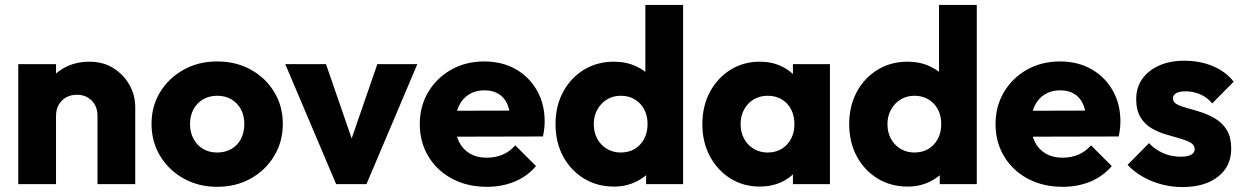

<svg xmlns="http://www.w3.org/2000/svg" viewBox="-20 -746 5038 778"><path d="M375 0V-277Q375 -315 351.5 -338.5Q328 -362 292 -362Q267 -362 248 -351.5Q229 -341 218 -321.5Q207 -302 207 -277L148 -306Q148 -363 173 -406Q198 -449 242.5 -472.5Q287 -496 343 -496Q397 -496 438.5 -470.5Q480 -445 504 -403Q528 -361 528 -311V0ZM54 0V-486H207V0Z M860 11Q785 11 724.5 -22.5Q664 -56 629 -114Q594 -172 594 -244Q594 -316 629 -373Q664 -430 724 -463.5Q784 -497 860 -497Q936 -497 996 -464Q1056 -431 1091 -373.5Q1126 -316 1126 -244Q1126 -172 1091 -114Q1056 -56 996 -22.5Q936 11 860 11ZM860 -128Q893 -128 918 -142.5Q943 -157 956.5 -183.5Q970 -210 970 -244Q970 -278 956 -303.5Q942 -329 917.5 -343.5Q893 -358 860 -358Q828 -358 803 -343.5Q778 -329 764 -303Q750 -277 750 -243Q750 -210 764 -183.5Q778 -157 803 -142.5Q828 -128 860 -128Z M1342 0 1136 -486H1301L1441 -81H1369L1509 -486H1671L1465 0Z M1953 11Q1874 11 1812.5 -21.5Q1751 -54 1716 -112Q1681 -170 1681 -243Q1681 -316 1715.5 -373.5Q1750 -431 1809 -464Q1868 -497 1942 -497Q2014 -497 2069 -466Q2124 -435 2155.5 -380Q2187 -325 2187 -254Q2187 -241 2185.5 -226.5Q2184 -212 2180 -193L1761 -192V-297L2115 -298L2049 -254Q2048 -296 2036 -323.5Q2024 -351 2000.5 -365.5Q1977 -380 1943 -380Q1907 -380 1880.5 -363.5Q1854 -347 1839.5 -317Q1825 -287 1825 -244Q1825 -201 1840.5 -170.5Q1856 -140 1884.5 -123.5Q1913 -107 1952 -107Q1988 -107 2017 -119.5Q2046 -132 2068 -157L2152 -73Q2116 -31 2065 -10Q2014 11 1953 11Z M2468 10Q2399 10 2345.5 -23Q2292 -56 2261.5 -113Q2231 -170 2231 -243Q2231 -316 2261.5 -373Q2292 -430 2345.5 -463Q2399 -496 2468 -496Q2518 -496 2558.5 -477Q2599 -458 2625.5 -424.5Q2652 -391 2655 -348V-143Q2652 -100 2626 -65.5Q2600 -31 2559 -10.5Q2518 10 2468 10ZM2495 -128Q2528 -128 2552 -142.5Q2576 -157 2590 -183Q2604 -209 2604 -243Q2604 -277 2590.5 -302.5Q2577 -328 2552.5 -343Q2528 -358 2496 -358Q2464 -358 2439.5 -343Q2415 -328 2400.5 -302Q2386 -276 2386 -243Q2386 -210 2400 -184Q2414 -158 2439 -143Q2464 -128 2495 -128ZM2748 0H2598V-131L2621 -249L2595 -367V-726H2748Z M3059 10Q2992 10 2939.5 -23Q2887 -56 2856.5 -113Q2826 -170 2826 -243Q2826 -316 2856.5 -373Q2887 -430 2939.5 -463Q2992 -496 3059 -496Q3108 -496 3147.5 -477Q3187 -458 3212 -424.5Q3237 -391 3240 -348V-138Q3237 -95 3212.5 -61.5Q3188 -28 3148 -9Q3108 10 3059 10ZM3090 -128Q3139 -128 3169 -160.5Q3199 -193 3199 -243Q3199 -277 3185.5 -303Q3172 -329 3147.5 -343.5Q3123 -358 3091 -358Q3059 -358 3034.5 -343.5Q3010 -329 2995.5 -303Q2981 -277 2981 -243Q2981 -210 2995 -184Q3009 -158 3034 -143Q3059 -128 3090 -128ZM3193 0V-131L3216 -249L3193 -367V-486H3343V0Z M3658 10Q3589 10 3535.5 -23Q3482 -56 3451.5 -113Q3421 -170 3421 -243Q3421 -316 3451.5 -373Q3482 -430 3535.5 -463Q3589 -496 3658 -496Q3708 -496 3748.5 -477Q3789 -458 3815.5 -424.5Q3842 -391 3845 -348V-143Q3842 -100 3816 -65.5Q3790 -31 3749 -10.5Q3708 10 3658 10ZM3685 -128Q3718 -128 3742 -142.5Q3766 -157 3780 -183Q3794 -209 3794 -243Q3794 -277 3780.5 -302.5Q3767 -328 3742.5 -343Q3718 -358 3686 -358Q3654 -358 3629.5 -343Q3605 -328 3590.5 -302Q3576 -276 3576 -243Q3576 -210 3590 -184Q3604 -158 3629 -143Q3654 -128 3685 -128ZM3938 0H3788V-131L3811 -249L3785 -367V-726H3938Z M4286 11Q4207 11 4145.5 -21.5Q4084 -54 4049 -112Q4014 -170 4014 -243Q4014 -316 4048.5 -373.5Q4083 -431 4142 -464Q4201 -497 4275 -497Q4347 -497 4402 -466Q4457 -435 4488.5 -380Q4520 -325 4520 -254Q4520 -241 4518.5 -226.5Q4517 -212 4513 -193L4094 -192V-297L4448 -298L4382 -254Q4381 -296 4369 -323.5Q4357 -351 4333.5 -365.5Q4310 -380 4276 -380Q4240 -380 4213.5 -363.5Q4187 -347 4172.5 -317Q4158 -287 4158 -244Q4158 -201 4173.5 -170.5Q4189 -140 4217.5 -123.5Q4246 -107 4285 -107Q4321 -107 4350 -119.5Q4379 -132 4401 -157L4485 -73Q4449 -31 4398 -10Q4347 11 4286 11Z M4771 12Q4728 12 4686.5 1Q4645 -10 4609.5 -30.5Q4574 -51 4549 -78L4636 -166Q4660 -140 4693 -125.5Q4726 -111 4765 -111Q4792 -111 4806.5 -119Q4821 -127 4821 -141Q4821 -159 4803.5 -168.5Q4786 -178 4759 -185.5Q4732 -193 4702 -202Q4672 -211 4645 -227Q4618 -243 4601 -271.5Q4584 -300 4584 -344Q4584 -391 4608 -425.5Q4632 -460 4676 -480Q4720 -500 4779 -500Q4841 -500 4893.5 -478.5Q4946 -457 4979 -415L4892 -327Q4869 -354 4840.5 -365Q4812 -376 4785 -376Q4759 -376 4746 -368.5Q4733 -361 4733 -347Q4733 -332 4750 -323Q4767 -314 4794 -307Q4821 -300 4851 -290Q4881 -280 4908 -263Q4935 -246 4952 -217.5Q4969 -189 4969 -143Q4969 -72 4915.5 -30Q4862 12 4771 12Z"/></svg>

Font: Outfit Thin
Style: Bold
Weight: 700
Version: Version 1.100;gftools[0.9.27]